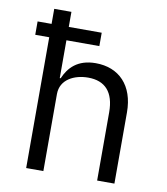

<svg xmlns="http://www.w3.org/2000/svg" viewBox="-83 -810 766 879"><g transform="rotate(10 300.0 -370.0)"><path d="M177.9 0V-358C177.9 -426.1 241.8 -457 306.1 -457C384.9 -457 427.9 -410.9 427.9 -317.1V0H508.2V-331C508.2 -456 437.1 -528.1 328.8 -528.1C244 -528.1 203.8 -483 182.2 -432.2H177.9V-608H331V-670.1H177.9V-740.1H98V-670.1H33V-608H98V0Z"/></g></svg>

Font: Margiela Mono
Style: Regular
Weight: 400
Designer: Mike Abbink, Paul van der Laan, Pieter van Rosmalen
Foundry: Bold Monday
Version: Version 2.003 2021